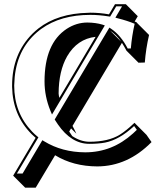

<svg xmlns="http://www.w3.org/2000/svg" viewBox="-20 -718 787 905"><path d="M147.9 -68.4Q137.7 -77.1 128.9 -85.9Q40 -174.8 37.1 -307.6Q37.1 -312 37.1 -314.9Q37.1 -463.4 133.3 -559.6Q147 -572.8 161.1 -584Q252 -654.8 396 -657.7Q401.4 -657.7 405.8 -658.2Q448.7 -658.2 493.7 -650.4L522 -698.2H573.2L629.4 -641.6L614.7 -616.7Q614.7 -616.7 624 -612.8L626 -609.9L682.6 -553.2Q667.5 -488.3 662.6 -423.3L632.8 -422.4L576.2 -479Q565.4 -499.5 554.7 -516.1L321.8 -124.5Q335 -99.6 339.8 -87.9L314.9 -112.8L306.2 -98.1Q313 -86.9 320.3 -76.7Q359.9 -50.3 400.9 -49.8Q490.2 -49.8 544.4 -83Q575.7 -102.5 613.8 -139.2L670.4 -82.5L694.3 -48.3Q582 65.9 438.5 66.4Q325.2 65.9 239.7 13.7L148.4 166.5H98.6L42 109.9ZM551.3 -521.5Q539.1 -538.6 526.4 -551.3Q512.7 -564.5 499 -573.7ZM430.7 -544.4Q344.2 -534.7 296.4 -452.6Q256.8 -383.3 256.3 -277.3Q256.8 -268.1 259.8 -256.8ZM225.1 -178.2 217.3 -196.8Q189.9 -264.2 189.9 -334Q189.9 -513.2 294.4 -582Q340.3 -611.8 392.1 -611.8Q431.6 -611.3 462.4 -602.1L474.1 -598.1ZM154.3 -76.2 161.1 -70.8 59.6 100.1H86.4L179.7 -57.1L188.5 -51.8Q272.5 -0.5 381.8 0Q508.8 0 606.9 -88.9Q616.7 -97.7 625 -106L612.3 -124Q542.5 -59.1 475.1 -45.9Q443.8 -40 400.9 -40Q315.9 -40 252.4 -132.3Q246.1 -141.1 241.2 -149.4L237.8 -154.8L495.6 -587.9L504.4 -582Q549.3 -551.8 582 -489.3L596.7 -489.7Q601.6 -548.8 614.7 -606Q579.6 -620.6 536.6 -631.3L523.9 -634.8L555.2 -688H527.8L499 -639.6L492.2 -640.6Q447.3 -647.9 405.8 -647.9Q266.1 -647.9 174.8 -582Q170.4 -578.6 167 -576.2Q63.5 -495.6 49.3 -355Q47.4 -335 46.9 -314.9Q46.9 -186 131.3 -97.7Q142.6 -85.9 154.3 -76.2Z"/></svg>

Font: Linux Biolinum Shadow O
Style: Bold
Weight: 700
Designer: Philipp H. Poll
Foundry: Philipp H. Poll
Version: Version 0.9.2